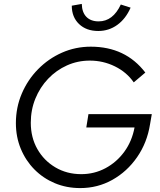

<svg xmlns="http://www.w3.org/2000/svg" viewBox="-20 -948 814 979"><path d="M389 11Q319 11 259.5 -14Q200 -39 155.5 -84Q111 -129 86 -189.5Q61 -250 61 -320Q61 -400 91 -470.5Q121 -541 174 -595Q227 -649 296 -679.5Q365 -710 443 -710Q620 -710 721 -578L662 -528Q626 -580 566 -609.5Q506 -639 438 -639Q376 -639 321.5 -614.5Q267 -590 225.5 -546.5Q184 -503 160.5 -445.5Q137 -388 137 -322Q137 -247 170.5 -188Q204 -129 262.5 -94.5Q321 -60 394 -60Q461 -60 518 -90.5Q575 -121 614 -174.5Q653 -228 666 -298H420L431 -366H754L745 -314Q730 -220 679 -146.5Q628 -73 553 -31Q478 11 389 11ZM481 -790Q420 -790 383 -825.5Q346 -861 346 -919L397 -928Q398 -885 420.5 -862Q443 -839 483 -839Q556 -839 596 -925L646 -909Q621 -852 578 -821Q535 -790 481 -790Z"/></svg>

Font: Red Hat Display
Style: Italic
Weight: 400
Italic angle: -12°
Designer: Pentagram, MCKL
Foundry: Pentagram, MCKL
Version: Version 1.023; ttfautohint (v1.8.3)